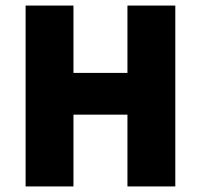

<svg xmlns="http://www.w3.org/2000/svg" viewBox="-20 -670 722 690"><path d="M72 0V-650H244V-408H438V-650H610V0H438V-258H244V0Z"/></svg>

Font: Source Sans 3 Black
Style: Regular
Weight: 900
Designer: Paul D. Hunt
Foundry: Adobe
Version: Version 3.046;hotconv 1.0.118;makeotfexe 2.5.65603